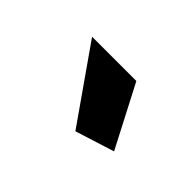

<svg xmlns="http://www.w3.org/2000/svg" viewBox="-39 -825 322 322"><g transform="rotate(45 121.5 -664.0)"><path d="M46.9 -730H151.9L209 -620.1L139.2 -598.1Z"/></g></svg>

Font: Rawline SemiBold
Style: Regular
Weight: 600
Designer: Matt McInerney, Pablo Impallari, Rodrigo Fuenzalida
Foundry: Matt McInerney, Pablo Impallari, Rodrigo Fuenzalida
Version: Version 4.020;PS 004.020;hotconv 1.0.88;makeotf.lib2.5.64775